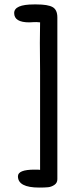

<svg xmlns="http://www.w3.org/2000/svg" viewBox="-20 -780 336 867"><path d="M145 -760Q196 -760 217.5 -748Q239 -736 239 -701V29Q239 46 225.5 55Q212 64 197 65.5Q182 67 157 67Q61 67 61 16Q61 -14 136 -14Q157 -14 161 -13V-457Q160 -531 160 -586.5Q160 -642 161 -679Q143 -681 132 -680Q121 -679 112 -679Q44 -679 44 -721Q44 -760 133 -760Z"/></svg>

Font: Patrick Hand
Style: Regular
Weight: 400
Designer: Patrick Wagesreiter
Foundry: Patrick Wagesreiter
Version: Version 1.003;PS 001.003;hotconv 1.0.70;makeotf.lib2.5.58329